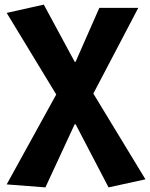

<svg xmlns="http://www.w3.org/2000/svg" viewBox="-20 -598 651 833"><path d="M177 215 9 202 224 -188 9 -542 170 -578 304 -330H308L411 -564H580L385 -192L611 180L451 215L308 -59H304Z"/></svg>

Font: Noto Sans TC ExtraBold
Style: Regular
Weight: 800
Designer: Ryoko NISHIZUKA  (kana, bopomofo & ideographs); Paul D. Hunt (Latin, Greek & Cyrillic); Sandoll Communications , Soo-you
Foundry: Adobe
Version: Version 2.004-H2;hotconv 1.0.118;makeotfexe 2.5.65603